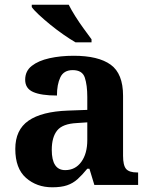

<svg xmlns="http://www.w3.org/2000/svg" viewBox="-20 -786 639 816"><path d="M202 10Q136 10 90.5 -30Q45 -70 45 -153Q45 -234 101 -273Q157 -312 269 -316L351 -319V-374Q351 -424 340.5 -456Q330 -488 289 -488Q251 -488 236.5 -457.5Q222 -427 222 -380Q155 -380 121 -395Q87 -410 87 -447Q87 -484 115 -506Q143 -528 190 -538.5Q237 -549 293 -549Q398 -549 450.5 -511Q503 -473 503 -379V-124Q503 -83 516 -68Q529 -53 563 -53H567V0H381L360 -69H351Q329 -42 309.5 -24.5Q290 -7 265 1.5Q240 10 202 10ZM257 -63Q300 -63 325.5 -98Q351 -133 351 -191V-266L306 -263Q246 -260 223 -231.5Q200 -203 200 -149Q200 -63 257 -63ZM301 -606Q277 -620 249 -639.5Q221 -659 194 -681Q167 -703 145.5 -723Q124 -743 115 -756V-766H272Q283 -744 300 -717Q317 -690 336 -664Q355 -638 369 -619V-606Z"/></svg>

Font: Noto Serif Tibetan
Style: Bold
Weight: 700
Designer: Monotype Design Team
Foundry: Monotype Imaging Inc.
Version: Version 2.103; ttfautohint (v1.8.4.7-5d5b)